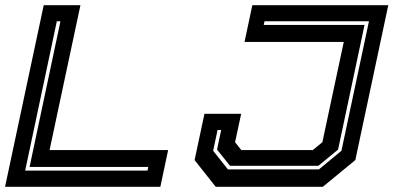

<svg xmlns="http://www.w3.org/2000/svg" viewBox="-24 -720 1517 740"><path d="M-4.5 0 144.5 -700H286L167 -141.5H624L594 0ZM73 -62.5H544.5L547.5 -76.5H90L209 -638H195ZM807.5 0 726 -103 764 -281.5H905.5L882 -172L906 -141.5H1181.5L1218.5 -172L1301 -558.5H918.5L948.5 -700H1472.5L1345.5 -103L1220 0ZM854.5 -67H1205L1292 -139L1398 -638H995.5L992.5 -624H1381L1279 -143.5L1203 -81H862.5L812.5 -143.5L828.5 -219H814.5L797.5 -139Z"/></svg>

Font: Tourney Expanded Regular
Style: Bold Italic
Weight: 700
Width: 7
Italic angle: -12°
Designer: Tyler Finck
Foundry: Etcetera Type Co
Version: Version 1.010; ttfautohint (v1.8.3)